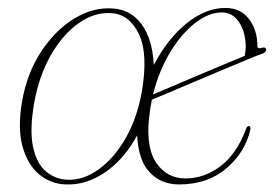

<svg xmlns="http://www.w3.org/2000/svg" viewBox="-20 -468 708 495"><path d="M273 -446Q318 -442.5 345.5 -404.8Q373 -367 376.5 -300.5Q413 -369.5 462 -408.5Q511 -447.5 560.5 -447.5Q600.5 -447.5 622 -418.8Q643.5 -390 643.5 -350.5Q643.5 -340.5 656 -345Q665 -347.5 666 -340Q666.5 -334.5 658.5 -330.5Q645.5 -326 617.2 -314.2Q589 -302.5 553 -287.5Q517 -272.5 480.8 -257Q444.5 -241.5 415.2 -229.2Q386 -217 371.5 -211Q366.5 -186.5 364 -161.5Q356.5 -85 384 -46.5Q411.5 -8 458 -8Q507 -8 548.8 -39.8Q590.5 -71.5 614.5 -136Q617 -143 621 -143Q627 -143 625.5 -134Q612 -75 563.5 -33.8Q515 7.5 441.5 7.5Q396 7.5 366.5 -23Q337 -53.5 333.5 -119Q300 -57 251 -23.8Q202 9.5 150 7.5Q111.5 6.5 81.5 -18Q51.5 -42.5 38.2 -90Q25 -137.5 37 -207Q49.5 -279 86 -334.8Q122.5 -390.5 172 -420.5Q221.5 -450.5 273 -446ZM552 -436Q518.5 -436 483.2 -408.8Q448 -381.5 419 -333.8Q390 -286 374.5 -224.5Q391.5 -231.5 421.8 -244.5Q452 -257.5 487.5 -272.5Q523 -287.5 556 -301.2Q589 -315 611 -324Q613.5 -338.5 613.5 -346.5Q613.5 -385 596.5 -410.5Q579.5 -436 552 -436ZM155.5 -4.5Q196 -3.5 235 -31.8Q274 -60 303.5 -111Q333 -162 345.5 -230.5Q362.5 -329.5 338 -380.2Q313.5 -431 268 -434Q224.5 -437.5 183.2 -408.5Q142 -379.5 111.2 -326Q80.5 -272.5 68 -202Q56 -132.5 65.2 -89.2Q74.5 -46 98.8 -25.8Q123 -5.5 155.5 -4.5Z"/></svg>

Font: Fraunces 72pt S000 Thin
Style: Italic
Weight: 100
Italic angle: -16°
Version: Version 1.000; ttfautohint (v1.8.3)